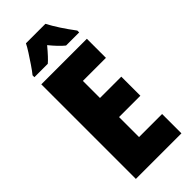

<svg xmlns="http://www.w3.org/2000/svg" viewBox="-291 -976 1025 1025"><g transform="rotate(-45 221.5 -463.5)"><path d="M403 0H59V-714H403V-570H229V-441H390V-297H229V-146H403ZM303 -927Q337 -862 398 -781V-767H299Q269 -791 229 -840Q185 -787 161 -767H60V-781Q74 -798 93 -826Q112 -854 130 -882Q148 -910 156 -927Z"/></g></svg>

Font: Noto Sans Malayalam ExtraCondensed Black
Style: Regular
Weight: 900
Width: 2
Designer: Jelle Bosma - Monotype Design Team
Foundry: Monotype Imaging Inc.
Version: Version 2.104; ttfautohint (v1.8.4.7-5d5b)